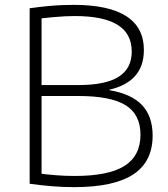

<svg xmlns="http://www.w3.org/2000/svg" viewBox="-20 -760 690 790"><path d="M285 10Q243 10 197 6.5Q151 3 102 -4V-726Q145 -732 177 -735Q209 -738 235 -739Q261 -740 283 -740Q427 -740 499.5 -693.5Q572 -647 572 -554Q572 -488 536 -447.5Q500 -407 430 -391V-389Q520 -374 564 -328Q608 -282 608 -202Q608 -95 528.5 -42.5Q449 10 285 10ZM128 -48Q171 -42 210 -39Q249 -36 287 -36Q427 -36 492.5 -77.5Q558 -119 558 -206Q558 -289 497 -327Q436 -365 303 -365H127V-410H303Q414 -410 468 -444Q522 -478 522 -548Q522 -622 463.5 -658Q405 -694 287 -694Q268 -694 248 -693Q228 -692 199.5 -689.5Q171 -687 127 -682L151 -712V-18Z"/></svg>

Font: M PLUS 2 Light
Style: Regular
Weight: 300
Designer: Coji Morishita
Foundry: UNDERFOREST DESIGN
Version: Version 1.001